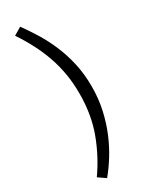

<svg xmlns="http://www.w3.org/2000/svg" viewBox="-223 -753 740 949"><g transform="rotate(-30 146.5 -278.5)"><path d="M84 -710Q114 -669 142.5 -622.5Q171 -576 193.5 -522.5Q216 -469 229.5 -408.5Q243 -348 243 -278Q243 -208 229 -145.5Q215 -83 192 -28.5Q169 26 140.5 71.5Q112 117 82 153L40 124Q100 39 136.5 -59.5Q173 -158 173 -278Q173 -338 164 -390.5Q155 -443 138 -492Q121 -541 96.5 -588.5Q72 -636 40 -684Z"/></g></svg>

Font: Mukta Vaani Light
Style: Regular
Weight: 300
Designer: Noopur Datye, Girish Dalvi, Yashodeep Gholap, Pallavi Karambelkar
Foundry: Ek Type
Version: Version 2.538;PS 1.000;hotconv 16.6.51;makeotf.lib2.5.65220;